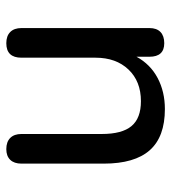

<svg xmlns="http://www.w3.org/2000/svg" viewBox="13 -549 543 609"><g transform="rotate(90 284.5 -244.5)"><path d="M69 -41V-447Q69 -470 81.5 -482Q94 -494 117 -494Q160 -494 160 -447V-406Q184 -450 227.5 -473Q271 -496 326 -496Q414 -496 456.5 -448Q499 -400 499 -302V-41Q499 -18 487 -5.5Q475 7 453 7Q430 7 417.5 -5.5Q405 -18 405 -41V-296Q405 -360 380 -390Q355 -420 301 -420Q238 -420 200.5 -380.5Q163 -341 163 -276V-41Q163 7 117 7Q94 7 81.5 -5.5Q69 -18 69 -41Z"/></g></svg>

Font: SN Pro
Style: Regular
Weight: 400
Designer: Tobias Whetton
Foundry: Supernotes
Version: Version 1.003